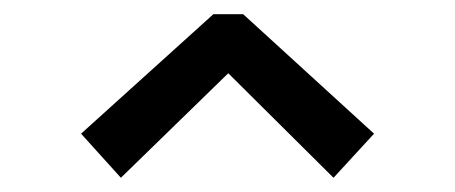

<svg xmlns="http://www.w3.org/2000/svg" viewBox="-20 -760 640 270"><path d="M150 -510 94 -572 280 -740H322L506 -572L449 -510L301 -657Z"/></svg>

Font: ABeeZee
Style: Regular
Weight: 400
Designer: Anja Meiners
Foundry: Anja Meiners
Version: Version 1.003; ttfautohint (v1.8.3)